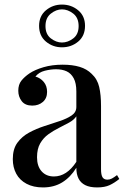

<svg xmlns="http://www.w3.org/2000/svg" viewBox="-20 -813 545 840"><path d="M168 7Q126 7 96 -9Q66 -25 51 -53Q36 -81 36 -117Q36 -161 56 -188.5Q76 -216 107.5 -233Q139 -250 174.5 -261.5Q210 -273 241.5 -283.5Q273 -294 293.5 -308Q314 -322 314 -345V-413Q314 -449 302.5 -470.5Q291 -492 271.5 -501Q252 -510 225 -510Q202 -510 176 -503.5Q150 -497 135 -478Q157 -472 171.5 -454.5Q186 -437 186 -411Q186 -383 167.5 -367Q149 -351 121 -351Q90 -351 75 -370.5Q60 -390 60 -416Q60 -443 73.5 -460Q87 -477 109 -492Q133 -508 170.5 -519Q208 -530 254 -530Q297 -530 328.5 -520.5Q360 -511 381 -490Q406 -467 414 -432.5Q422 -398 422 -349V-73Q422 -48 428.5 -37.5Q435 -27 450 -27Q460 -27 469.5 -32Q479 -37 492 -47L502 -30Q481 -13 459.5 -3Q438 7 405 7Q373 7 353 -3Q333 -13 323.5 -32Q314 -51 314 -79Q288 -37 252 -15Q216 7 168 7ZM216 -41Q244 -41 268.5 -57Q293 -73 314 -105V-304Q303 -288 282 -276.5Q261 -265 237 -253Q213 -241 191.5 -225.5Q170 -210 156 -186Q142 -162 142 -125Q142 -86 162 -63.5Q182 -41 216 -41ZM251 -793Q292 -793 322 -768Q352 -743 352 -700Q352 -656 322 -631Q292 -606 251 -606Q211 -606 181 -631Q151 -656 151 -700Q151 -743 181 -768Q211 -793 251 -793ZM251 -772Q226 -772 202.5 -753.5Q179 -735 179 -699Q179 -663 202.5 -645Q226 -627 251 -627Q277 -627 300.5 -645Q324 -663 324 -699Q324 -735 300.5 -753.5Q277 -772 251 -772Z"/></svg>

Font: Playfair Display Medium
Style: Regular
Weight: 500
Designer: Claus Eggers Sørensen
Foundry: Claus Eggers Sørensen
Version: Version 1.203